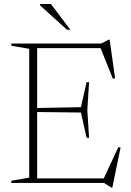

<svg xmlns="http://www.w3.org/2000/svg" viewBox="-20 -886 634 930"><path d="M411.5 -488 403 -353 411.5 -218.5H399.5L372 -341L149 -343.5V-362.5L372 -367L399.5 -488ZM537.5 -507 526.5 -505 463.5 -662 492.5 -653H122.5V-675H469.5L506.5 -694H511ZM476.5 -8.5 553.5 -174 564 -171 524 23H520L483.5 0H122.5V-22H503ZM35 0V-10.5L121.5 -25.5V-649.5L35 -664.5V-675H160V0ZM321 -742H304.5L174 -860V-866.5H226.5Z"/></svg>

Font: Newsreader 24pt ExtraLight
Style: Regular
Weight: 250
Designer: Hugues Gentile
Foundry: Production Type
Version: Version 1.003